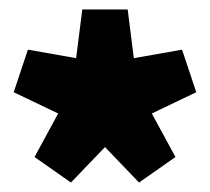

<svg xmlns="http://www.w3.org/2000/svg" viewBox="-20 -756 444 406"><path d="M130 -370 53 -424 103 -516 9 -561 39 -651 141 -633 154 -736H250L263 -633L365 -651L395 -561L301 -516L351 -424L274 -370L202 -445Z"/></svg>

Font: Georama Black
Style: Regular
Weight: 900
Designer: Jean-Baptiste Levee
Foundry: Production Type
Version: Version 1.001